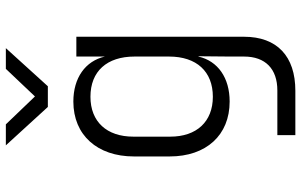

<svg xmlns="http://www.w3.org/2000/svg" viewBox="-202 -622 1005 640"><g transform="rotate(-90 300.0 -302.5)"><path d="M263 -645H332L459 -785H390L298 -688L205 -785H135ZM169 180H317C432 180 497 119 497 9V-550H431V-455C416 -520 360 -560 281 -560C169 -560 98 -480 98 -358V-239C98 -117 169 -39 281 -39C360 -39 416 -78 431 -143H432L431 -38V9C431 80 390 120 318 120H169ZM297 -95C214 -95 164 -149 164 -237V-360C164 -449 214 -503 297 -503C382 -503 431 -448 431 -356V-241C431 -149 381 -95 297 -95Z"/></g></svg>

Font: JetBrains Mono ExtraLight
Style: Regular
Weight: 240
Monospace: yes
Designer: Philipp Nurullin, Konstantin Bulenkov
Foundry: JetBrains
Version: Version 2.305